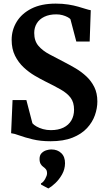

<svg xmlns="http://www.w3.org/2000/svg" viewBox="-20 -772 577 1063"><path d="M259.5 10Q204.5 10 161 -0.5Q117.5 -11 87.5 -22Q57.5 -33 41.5 -34.5L49.5 -218H126L159.5 -89.5Q167 -80.5 182.2 -71.8Q197.5 -63 218 -57.2Q238.5 -51.5 261.5 -51.5Q302.5 -51.5 331.2 -65.5Q360 -79.5 375 -105.2Q390 -131 390 -164.5Q390 -205.5 371 -230.8Q352 -256 316.5 -276.2Q281 -296.5 231 -321Q204 -334.5 172 -353.2Q140 -372 111 -399Q82 -426 63.2 -463.5Q44.5 -501 44.5 -551.5Q44.5 -605.5 72.2 -651.2Q100 -697 154.2 -724.5Q208.5 -752 288.5 -752Q326.5 -752 357.8 -747Q389 -742 413.2 -735Q437.5 -728 454.8 -722.5Q472 -717 482.5 -715.5L476.5 -542H402.5L370 -665.5Q366 -671 354.2 -677.2Q342.5 -683.5 326.5 -688Q310.5 -692.5 291.5 -692.5Q253 -692.5 225.5 -679.2Q198 -666 183.8 -642.8Q169.5 -619.5 169.5 -589.5Q169.5 -545.5 192.8 -518.2Q216 -491 254.5 -470.8Q293 -450.5 339 -426.5Q368.5 -411.5 400 -392.8Q431.5 -374 458.5 -348.8Q485.5 -323.5 502.2 -289.8Q519 -256 519 -210Q519 -173 505.5 -134.2Q492 -95.5 461.8 -62.8Q431.5 -30 381.8 -10Q332 10 259.5 10ZM340 132.5Q339.5 165.5 323.5 193.8Q307.5 222 286.2 242Q265 262 248.5 271H247L208 250.5L206.5 243.5Q219.5 237.5 230 218.8Q240.5 200 240.5 188Q240.5 172.5 234 165Q227.5 157.5 220 152Q211.5 146.5 205.2 136Q199 125.5 199 108Q199 87.5 210.2 76Q221.5 64.5 236.5 60Q251.5 55.5 262 55.5H265.5Q298 55.5 319.2 75.8Q340.5 96 340 132.5Z"/></svg>

Font: Merriweather 24pt SemiCondensed
Style: Bold
Weight: 700
Width: 4
Designer: Eben Sorkin
Foundry: Eben Sorkin
Version: Version 2.100